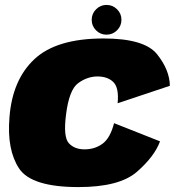

<svg xmlns="http://www.w3.org/2000/svg" viewBox="-20 -755 722 781"><path d="M299 6Q465.5 6 536.8 -56Q608 -118 631 -180L444 -254Q428.5 -193.5 397.2 -170.5Q366 -147.5 324 -147.5Q282.5 -147.5 259.8 -172.8Q237 -198 248.5 -288Q261 -390 298.2 -417Q335.5 -444 376.5 -444Q418 -444 441.2 -421Q464.5 -398 458.5 -335L671 -406Q670 -470.5 618.8 -534.5Q567.5 -598.5 401 -598.5Q209.5 -598.5 119.8 -514.2Q30 -430 18.5 -277.5Q7.5 -146 57.5 -70Q107.5 6 299 6ZM413 -614Q438.5 -614 456.2 -631.8Q474 -649.5 474 -674.5Q474 -699.5 456.2 -717.2Q438.5 -735 413.5 -735Q388.5 -735 370.8 -717.2Q353 -699.5 353 -674.5Q353 -649.5 370.5 -631.8Q388 -614 413 -614Z"/></svg>

Font: Anybody Black
Style: Italic
Weight: 900
Italic angle: -10°
Designer: Tyler Finck
Foundry: Etcetera Type Company
Version: Version 1.113;gftools[0.9.25]